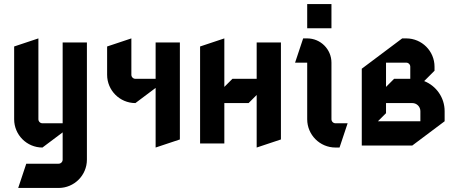

<svg xmlns="http://www.w3.org/2000/svg" viewBox="-20 -710 2260 950"><path d="M170 -520 50 -480V-120C50 -42.7 112.7 20 190 20L290 -55V80C290 91 281 100 270 100H110L70 220H270C347.3 220 410 157.3 410 80V-500H290V-100H190C179 -100 170 -109 170 -120Z M750 20 870 -20V-500H750V-320H650C639 -320 630 -329 630 -340V-520L510 -480V-340C510 -262.7 572.7 -200 650 -200L750 -275Z M1250 20 1370 -20V-500H1250V-320H1130L1090 -280V-520L970 -480V0H1090V-200H1210L1250 -240Z M1480 -520 1440 -400H1500V-120C1500 -42.7 1562.7 20 1640 20H1660L1700 -100H1640C1629 -100 1620 -109 1620 -120V-400C1620 -466.2 1566.2 -520 1500 -520ZM1500 -690V-570H1620V-690Z M1890 -200H2020C2042.1 -200 2060 -182.1 2060 -160V-110H1850L1890 -150ZM1890 -400H1990C2001 -400 2010 -391 2010 -380V-320H1930L1890 -280ZM1770 -370V10H2020L2180 -110V-160C2180 -227.6 2138.1 -285.4 2078.8 -308.8L2130 -360V-380C2130 -457.3 2067.3 -520 1990 -520H1970Z"/></svg>

Font: Abibas
Style: Medium
Weight: 500
Version: Version 0.3